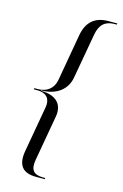

<svg xmlns="http://www.w3.org/2000/svg" viewBox="-124 -820 591 926"><g transform="rotate(15 171.0 -357.0)"><path d="M36 -360 35 -354H52C104 -354 119 -323 113 -287L72 -54C60 17 88 51 154 51H198L199 45H188C140 45 123 23 132 -28L172 -255C183 -319 145 -356 70 -356V-358C145 -358 197 -396 208 -459L248 -684C257 -735 283 -759 330 -759H341L342 -765H298C231 -765 191 -731 179 -661L138 -427C130 -385 99 -360 53 -360Z"/></g></svg>

Font: Moniqa Ita Display
Style: Italic
Weight: 400
Italic angle: -10°
Designer: Rajesh Rajput
Foundry: Rajesh Rajput
Version: Version 1.000